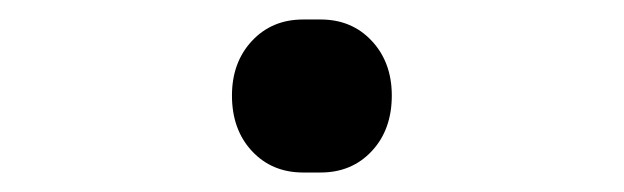

<svg xmlns="http://www.w3.org/2000/svg" viewBox="-20 -438 640 197"><path d="M291 -261Q259 -261 238.5 -283Q218 -305 218 -340Q218 -374 238.5 -396Q259 -418 291 -418H309Q341 -418 361.5 -396Q382 -374 382 -340Q382 -305 361.5 -283Q341 -261 309 -261Z"/></svg>

Font: JetBrains Mono Semi Light
Style: Regular
Weight: 350
Monospace: yes
Designer: Philipp Nurullin, Konstantin Bulenkov
Foundry: JetBrains
Version: 2.002